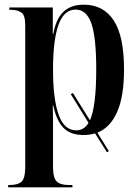

<svg xmlns="http://www.w3.org/2000/svg" viewBox="-20 -568 590 822"><path d="M15 234V224H22Q57 224 72.5 209.5Q88 195 88 148V-460Q88 -503 71.5 -514.5Q55 -526 27 -526H20V-536H206V-422H208Q219 -486 251 -517Q283 -548 339 -548Q422 -548 466.5 -481Q511 -414 511 -271Q511 -155 481.5 -88.5Q452 -22 397 0L446 79L438 84L387 3Q364 10 337 10Q281 10 251 -21.5Q221 -53 208 -117H206Q207 -83 207 -49.5Q207 -16 207 18V147Q207 194 223 209Q239 224 273 224H290V234ZM306 -10Q340 -10 359 -42L283 -165L292 -170L365 -53Q392 -112 392 -271Q392 -409 371 -468Q350 -527 304 -527Q254 -527 230.5 -462Q207 -397 207 -271Q207 -144 231 -77Q255 -10 306 -10Z"/></svg>

Font: Noto Serif Display Condensed SemiBold
Style: Regular
Weight: 600
Width: 3
Designer: Monotype Design Team
Foundry: Monotype Imaging Inc.
Version: Version 2.009